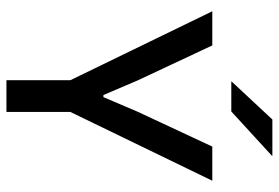

<svg xmlns="http://www.w3.org/2000/svg" viewBox="-155 -711 866 596"><g transform="rotate(90 278.0 -413.0)"><path d="M235 -186 15 -639H121L230 -406.5L275 -301H281.5L326.5 -406.5L435 -639H541L321.5 -186ZM229 0V-279H327.5V0ZM351 -825.5H463.5V-824L326 -698H233V-699Z"/></g></svg>

Font: Anek Bangla Medium Medium
Style: Regular
Weight: 500
Version: Version 1.003